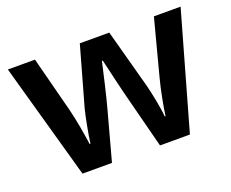

<svg xmlns="http://www.w3.org/2000/svg" viewBox="-93 -694 1017 845"><g transform="rotate(-20 415.0 -271.5)"><path d="M465 -233 525 0H665L819 -543H694L626 -284C611 -229 596 -146 592 -113H588C586 -150 569 -231 560 -266L485 -543H347L269 -266C261 -236 244 -148 240 -112H236C231 -150 218 -230 204 -284L137 -543H10L162 0H300L363 -232C377 -282 404 -401 412 -437H416C424 -401 452 -282 465 -233Z"/></g></svg>

Font: Noto Sans Vithkuqi SemiBold
Style: Regular
Weight: 600
Version: Version 1.001